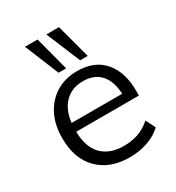

<svg xmlns="http://www.w3.org/2000/svg" viewBox="-181 -865 907 987"><g transform="rotate(-30 272.0 -372.0)"><path d="M302 9Q184 9 116 -59.5Q48 -128 48 -250Q48 -329 78 -387.5Q108 -446 161.5 -478.5Q215 -511 286 -511Q389 -511 444 -446.5Q499 -382 499 -273V-243H127Q128 -151 174.5 -104Q221 -57 304 -57Q349 -57 388 -70Q427 -83 464 -115L492 -58Q459 -26 408.5 -8.5Q358 9 302 9ZM286 -451Q219 -451 178 -409Q137 -367 129 -294H429Q426 -369 389.5 -410Q353 -451 286 -451ZM328 -551 244 -753H319L373 -551ZM200 -551 117 -753H192L245 -551Z"/></g></svg>

Font: Mulish
Style: Regular
Weight: 400
Designer: Vernon Adams
Foundry: Vernon Adams
Version: Version 3.603; ttfautohint (v1.8.3)